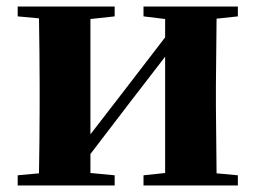

<svg xmlns="http://www.w3.org/2000/svg" viewBox="-20 -566 781 586"><path d="M418 -516 484 -508V-452L351 -279L256 -156V-508L330 -516V-546H34V-516L99 -510C100 -451 101 -364 101 -308V-238C101 -182 100 -95 99 -37L34 -31V0H330V-31L256 -38V-96L383 -262L484 -393V-38L418 -31V0H706V-31L641 -37L639 -238V-308L641 -509L706 -516V-546H418Z"/></svg>

Font: Noto Serif CJK HK Black
Style: Regular
Weight: 900
Designer: Ryoko NISHIZUKA 西塚涼子 (kana & ideographs); Frank Grießhammer (Latin, Greek & Cyrillic); Wenlong ZHANG 张文龙 (bopomofo); San
Foundry: Adobe
Version: Version 2.001;hotconv 1.1.0;makeotfexe 2.6.0